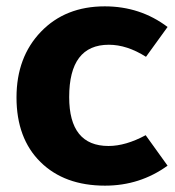

<svg xmlns="http://www.w3.org/2000/svg" viewBox="-20 -568 553 605"><path d="M310 -548Q422 -548 508 -483L440 -389Q380 -427 323 -427Q198 -427 198 -262Q198 -108 322 -108Q376 -108 439 -142L508 -46Q421 17 311 17Q183 17 107.5 -57.5Q32 -132 32 -261Q32 -388 109 -468Q186 -548 310 -548Z"/></svg>

Font: Fira Sans
Style: Bold
Weight: 700
Designer: bBox Type GmbH & Carrois Corporate GbR & Edenspiekermann AG
Foundry: bBox Type GmbH & Carrois Corporate GbR & Edenspiekermann AG
Version: Version 4.301;PS 004.301;hotconv 1.0.88;makeotf.lib2.5.64775